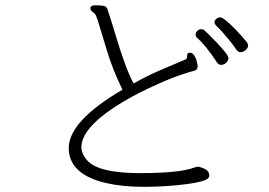

<svg xmlns="http://www.w3.org/2000/svg" viewBox="-20 -730 1040 743"><path d="M397 -691Q393 -705 383 -707Q373 -709 351.5 -709.5Q330 -710 330 -699.5Q330 -689 337 -685Q342 -682 347 -676.5Q352 -671 359.5 -647.5Q367 -624 391.5 -541.5Q416 -459 454 -383Q246 -261 246 -157V-152Q250 -55 389 -22Q453 -7 536.5 -7Q620 -7 698 -17Q738 -22 764 -29.5Q790 -37 790 -51L789 -57Q787 -70 770 -77.5Q753 -85 745 -85L733 -82Q675 -60 523 -60Q358 -60 316 -111Q297 -133 295 -156V-160Q295 -231 424 -316Q484 -355 556.5 -389Q629 -423 673 -438Q717 -453 727.5 -455Q738 -457 741.5 -462.5Q745 -468 745 -473Q745 -478 742 -490Q733 -526 715 -526H712Q704 -525 704 -513.5Q704 -502 698 -500Q641 -476 594.5 -456Q548 -436 497 -407Q466 -464 427 -595Q411 -649 397 -691ZM911 -528Q921 -528 930.5 -536.5Q940 -545 940 -552.5Q940 -560 936.5 -565Q933 -570 919 -586Q905 -602 887.5 -620Q870 -638 854.5 -650.5Q839 -663 831.5 -663Q824 -663 817 -657Q810 -651 810 -643.5Q810 -636 822.5 -625Q835 -614 871 -570Q886 -551 893.5 -539.5Q901 -528 911 -528ZM836 -479Q846 -479 855 -487Q864 -495 864 -504Q864 -513 850 -530Q836 -547 818 -566Q800 -585 786 -598.5Q772 -612 769 -614.5Q766 -617 758 -617Q750 -617 743.5 -610.5Q737 -604 737 -596.5Q737 -589 742 -584Q773 -559 820 -488Q826 -479 836 -479Z"/></svg>

Font: LXGW WenKai Mono TC Light
Style: Regular
Weight: 300
Designer: LXGW / Fontworks Inc.
Foundry: LXGW / Fontworks Inc.
Version: Version 1.330